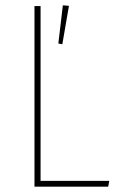

<svg xmlns="http://www.w3.org/2000/svg" viewBox="-20 -704 451 724"><path d="M133 -681V-22H392L388 0H110V-681ZM215 -537 240 -682 217 -684 200 -540Z"/></svg>

Font: Fira Sans Condensed Thin
Style: Regular
Weight: 250
Width: 3
Designer: Carrois Corporate & Edenspiekermann AG
Foundry: Carrois Corporate GbR & Edenspiekermann AG
Version: Version 4.203